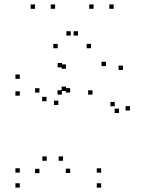

<svg xmlns="http://www.w3.org/2000/svg" viewBox="-20 -848 660 878"><path d="M442.5 10V-10H422.5V10ZM442.5 -58.5V-78.5H422.5V-58.5ZM268.2 -112.8V-132.8H248.2V-112.8ZM300.8 -56.7V-76.7H280.8V-56.7ZM300.8 -424.9V-444.9H280.8V-424.9ZM281.8 -431.9V-451.9H261.8V-431.9ZM281.8 -533.5V-553.5H261.8V-533.5ZM263.5 -539.9V-559.9H243.5V-539.9ZM70.5 -487.4V-507.4H50.5V-487.4ZM70.5 -410.5V-430.5H50.5V-410.5ZM192.8 -385.1V-405.1H172.8V-385.1ZM160.4 -424.6V-444.6H140.4V-424.6ZM160.4 -56.2V-76.2H140.4V-56.2ZM193.6 -112.8V-132.8H173.6V-112.8ZM70.5 -58.5V-78.5H50.5V-58.5ZM70.5 10V-10H50.5V10ZM574.3 -342.7V-362.7H554.3V-342.7ZM542.2 -528.2V-548.2H522.2V-528.2ZM464.3 -545.8V-565.8H444.3V-545.8ZM263 -415.3V-435.3H243V-415.3ZM246.8 -367.8V-387.8H226.8V-367.8ZM402.9 -415.2V-435.2H382.9V-415.2ZM504.8 -361.9V-381.9H484.8V-361.9ZM524.2 -331.2V-351.2H504.2V-331.2ZM232 -807.7V-827.7H212V-807.7ZM336.5 -685.3V-705.3H316.5V-685.3ZM303.5 -685.3V-705.3H283.5V-685.3ZM408 -807.7V-827.7H388V-807.7ZM499.8 -807.7V-827.7H479.8V-807.7ZM396.1 -627.4V-647.4H376.1V-627.4ZM243.9 -627.4V-647.4H223.9V-627.4ZM140.2 -807.7V-827.7H120.2V-807.7Z"/></svg>

Font: Monaspace Xenon Dots Var
Style: Regular
Weight: 400
Designer: Riley Cran and the Lettermatic Team
Version: Version 1.100 (Monaspace Xenon Dots)